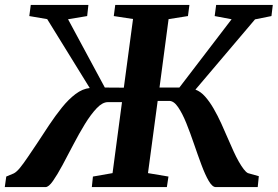

<svg xmlns="http://www.w3.org/2000/svg" viewBox="-46 -763 1133 783"><path d="M-26.5 0 -20.5 -43 10.5 -56Q22 -62 36 -79.2Q50 -96.5 67.2 -122Q84.5 -147.5 104 -176.5Q128.5 -214 154.2 -252.8Q180 -291.5 206.8 -324.8Q233.5 -358 262 -379.5Q290.5 -401 320 -404L146.5 -685L73.5 -697.5L79.5 -743H314.5L309.5 -697.5L231.5 -684.5L381.5 -406L459 -405.5L496.5 -685.5L418 -697.5L424 -743H726.5L720.5 -697.5L641.5 -685L604.5 -406H685.5L898.5 -684.5L829.5 -697.5L835.5 -743H1066.5L1061 -697.5L994 -684L751 -397.5Q772 -390 790.2 -369.5Q808.5 -349 825 -320.5Q841.5 -292 856.5 -259.2Q871.5 -226.5 885 -194.5Q896 -169 906.5 -146Q917 -123 927.5 -104.5Q938 -86 947.5 -73.5Q957 -61 965 -57L1009.5 -44.5L1005 0H834Q820 0 805.2 -25.2Q790.5 -50.5 775.5 -90.8Q760.5 -131 745.2 -175.8Q730 -220.5 713.8 -260.8Q697.5 -301 680.2 -326.2Q663 -351.5 644 -351.5H597L557.5 -57L641 -43L634.5 0H328.5L333 -43L413 -57L451.5 -346.5H394Q372 -346.5 348.2 -321.5Q324.5 -296.5 300.2 -257Q276 -217.5 253 -173.2Q230 -129 208.8 -89.5Q187.5 -50 170 -25Q152.5 0 139.5 0Z"/></svg>

Font: Merriweather 36pt
Style: Bold Italic
Weight: 700
Italic angle: -7.8°
Version: Version 2.101